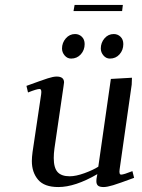

<svg xmlns="http://www.w3.org/2000/svg" viewBox="-20 -756 580 783"><path d="M87.9 -405.8Q151.9 -429.2 174.6 -436.5Q197.3 -443.8 210.9 -443.8Q241.2 -443.8 241.2 -419.9Q241.2 -418.9 238.8 -401.9L202.1 -150.9Q199.2 -129.9 199.2 -111.8Q199.2 -71.8 214.8 -54.4Q230.5 -37.1 264.2 -37.1Q289.6 -37.1 324.5 -49.8Q359.4 -62.5 380.9 -76.2L432.1 -434.1L518.1 -439L517.1 -411.1L467.8 -64.9Q464.8 -43.9 474.1 -43.9Q484.4 -43.9 520 -58.1L526.9 -30.8Q466.3 -8.3 441.4 -0.7Q416.5 6.8 402.8 6.8Q386.2 6.8 379.6 1Q373 -4.9 373 -17.1Q373 -26.4 375 -35.2L377 -45.9Q286.6 6.8 217.8 6.8Q160.6 6.8 135.3 -23.2Q109.9 -53.2 109.9 -99.1Q109.9 -114.7 112.8 -136.2L147.9 -372.1Q150.9 -393.1 141.1 -393.1Q129.9 -393.1 94.2 -378.9ZM232.9 -558.1Q232.9 -581.5 248.3 -599.4Q263.7 -617.2 286.1 -617.2Q302.2 -617.2 313.7 -606.2Q325.2 -595.2 325.2 -576.2Q325.2 -551.8 309.6 -534.4Q293.9 -517.1 270 -517.1Q254.4 -517.1 243.7 -529.8Q232.9 -542.5 232.9 -558.1ZM279.8 -710.9 284.2 -735.8H481L478 -710.9ZM391.1 -558.1Q391.1 -582 406.2 -599.6Q421.4 -617.2 443.8 -617.2Q460 -617.2 471.4 -606.2Q482.9 -595.2 482.9 -576.2Q482.9 -551.8 467.5 -534.4Q452.1 -517.1 428.2 -517.1Q412.6 -517.1 401.9 -529.8Q391.1 -542.5 391.1 -558.1Z"/></svg>

Font: Dehuti Alt
Style: Bold-Italic
Weight: 700
Version: Version 1.2